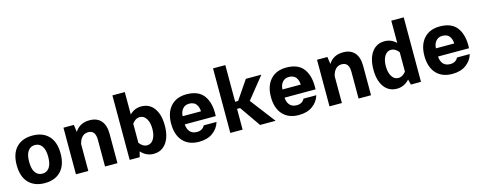

<svg xmlns="http://www.w3.org/2000/svg" viewBox="-32 -1427 5293 2120"><g transform="rotate(-15 2615.0 -366.5)"><path d="M289.6 -537.6Q407.7 -537.6 474.1 -467.8Q540.5 -397.9 540.5 -266.1Q540.5 -134.8 473.6 -64.7Q406.7 5.4 289.6 5.4Q172.4 5.4 105.5 -64.7Q38.6 -134.8 38.6 -266.1Q38.6 -397.9 105.2 -467.8Q171.9 -537.6 289.6 -537.6ZM289.6 -429.7Q239.3 -429.7 210 -388.7Q180.7 -347.7 180.7 -266.1Q180.7 -184.6 209.7 -143.6Q238.8 -102.5 289.6 -102.5Q340.8 -102.5 369.9 -143.6Q398.9 -184.6 398.9 -266.1Q398.9 -347.7 369.6 -388.7Q340.3 -429.7 289.6 -429.7Z M786.1 0H644.5V-532.7H763.2L774.9 -449.7Q829.6 -537.6 942.9 -537.6Q1028.3 -537.6 1073.7 -485.4Q1119.1 -433.1 1119.1 -335.4V0H977.1V-305.2Q977.1 -414.1 895 -414.1Q812 -414.1 786.1 -307.1Z M1373.5 0H1258.8V-737.3H1400.4V-481.4Q1457 -537.6 1533.2 -537.6Q1626.5 -537.6 1679.2 -465.1Q1731.9 -392.6 1731.9 -267.1Q1731.9 -141.1 1679 -68.4Q1626 4.4 1533.2 4.4Q1449.7 4.4 1389.6 -62.5ZM1487.8 -427.7Q1462.9 -427.7 1440.4 -414.1Q1418 -400.4 1400.4 -376.5V-157.2Q1418.5 -132.8 1440.9 -119.1Q1463.4 -105.5 1487.8 -105.5Q1534.7 -105.5 1562.3 -150.1Q1589.8 -194.8 1589.8 -267.1Q1589.8 -339.4 1562 -383.5Q1534.2 -427.7 1487.8 -427.7Z M1947.8 -221.2Q1950.7 -168 1978.3 -136.7Q2005.9 -105.5 2058.6 -105.5Q2091.8 -105.5 2114.3 -119.6Q2136.7 -133.8 2147 -156.7H2293.5Q2272.9 -85.9 2211.2 -40.3Q2149.4 5.4 2053.2 5.4Q1934.6 5.4 1869.4 -66.9Q1804.2 -139.2 1804.2 -266.1Q1804.2 -393.1 1869.6 -465.3Q1935.1 -537.6 2050.8 -537.6Q2189 -537.6 2249.3 -452.6Q2309.6 -367.7 2302.2 -221.2ZM1948.7 -314.5H2158.2Q2156.2 -365.2 2131.1 -397.5Q2106 -429.7 2052.2 -429.7Q2005.9 -429.7 1978.3 -397.7Q1950.7 -365.7 1948.7 -314.5Z M2729.5 -532.7H2906.7L2708.5 -286.1L2926.8 0H2749.5L2584.5 -237.3H2549.8V0H2409.2V-737.8H2549.8V-318.8H2584Z M3088.4 -221.2Q3091.3 -168 3118.9 -136.7Q3146.5 -105.5 3199.2 -105.5Q3232.4 -105.5 3254.9 -119.6Q3277.3 -133.8 3287.6 -156.7H3434.1Q3413.6 -85.9 3351.8 -40.3Q3290 5.4 3193.8 5.4Q3075.2 5.4 3010 -66.9Q2944.8 -139.2 2944.8 -266.1Q2944.8 -393.1 3010.3 -465.3Q3075.7 -537.6 3191.4 -537.6Q3329.6 -537.6 3389.9 -452.6Q3450.2 -367.7 3442.9 -221.2ZM3089.4 -314.5H3298.8Q3296.9 -365.2 3271.7 -397.5Q3246.6 -429.7 3192.9 -429.7Q3146.5 -429.7 3118.9 -397.7Q3091.3 -365.7 3089.4 -314.5Z M3684.6 0H3543V-532.7H3661.6L3673.3 -449.7Q3728 -537.6 3841.3 -537.6Q3926.8 -537.6 3972.2 -485.4Q4017.6 -433.1 4017.6 -335.4V0H3875.5V-305.2Q3875.5 -414.1 3793.5 -414.1Q3710.4 -414.1 3684.6 -307.1Z M4116.2 -265.6Q4116.2 -391.6 4169.2 -464.6Q4222.2 -537.6 4314.9 -537.6Q4390.1 -537.6 4446.8 -482.4V-737.3H4588.9V0H4473.6L4458 -61.5Q4397.9 4.9 4314.9 4.9Q4222.2 4.9 4169.2 -67.6Q4116.2 -140.1 4116.2 -265.6ZM4258.3 -266.1Q4258.3 -193.8 4286.1 -149.7Q4314 -105.5 4360.4 -105.5Q4384.8 -105.5 4407 -118.7Q4429.2 -131.8 4446.8 -155.3V-377Q4428.7 -400.4 4406.5 -413.8Q4384.3 -427.2 4359.9 -427.2Q4313.5 -427.2 4285.9 -382.8Q4258.3 -338.4 4258.3 -266.1Z M4842.8 -221.2Q4845.7 -168 4873.3 -136.7Q4900.9 -105.5 4953.6 -105.5Q4986.8 -105.5 5009.3 -119.6Q5031.7 -133.8 5042 -156.7H5188.5Q5168 -85.9 5106.2 -40.3Q5044.4 5.4 4948.2 5.4Q4829.6 5.4 4764.4 -66.9Q4699.2 -139.2 4699.2 -266.1Q4699.2 -393.1 4764.6 -465.3Q4830.1 -537.6 4945.8 -537.6Q5084 -537.6 5144.3 -452.6Q5204.6 -367.7 5197.3 -221.2ZM4843.8 -314.5H5053.2Q5051.3 -365.2 5026.1 -397.5Q5001 -429.7 4947.3 -429.7Q4900.9 -429.7 4873.3 -397.7Q4845.7 -365.7 4843.8 -314.5Z"/></g></svg>

Font: Estedad-FD Bold
Style: Regular
Weight: 700
Designer: Amin Abedi
Version: Version 7.3